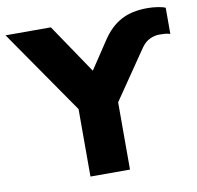

<svg xmlns="http://www.w3.org/2000/svg" viewBox="-121 -797 904 880"><g transform="rotate(-10 331.5 -357.5)"><path d="M230 0V-360L268 -259L-41 -705H170L343 -449H307L412 -607Q449 -662 498.5 -688.5Q548 -715 621 -715Q643 -715 667 -711.5Q691 -708 704 -702V-580Q693 -584 681.5 -585Q670 -586 654 -586Q631 -586 609 -575.5Q587 -565 570 -541L377 -259L414 -360V0Z"/></g></svg>

Font: Nunito Sans 12pt ExtraLight 12pt Black
Style: Regular
Weight: 900
Version: Version 3.101;gftools[0.9.27]